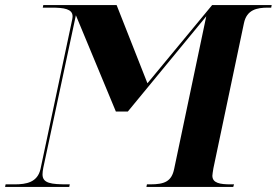

<svg xmlns="http://www.w3.org/2000/svg" viewBox="-48 -734 1087 754"><path d="M-28 0H224L226 -10H217C153 -10 119 -14 119 -49C119 -55 120 -66 122 -75L250 -674L407 -296H454L762 -670L636 -71C626 -22 599 -10 542 -10H529L527 0H868L871 -10H858C816 -10 786 -15 786 -44C786 -49 788 -60 790 -73L910 -643C921 -696 961 -704 1004 -704H1017L1019 -714H785L531 -407L410 -714H122L120 -704H155C203 -704 237 -699 237 -670C237 -663 235 -654 231 -636L111 -70C99 -18 56 -10 9 -10H-26Z"/></svg>

Font: Noto Serif Display
Style: Bold Italic
Weight: 700
Italic angle: -12°
Designer: Monotype Design Team
Foundry: Monotype Imaging Inc.
Version: Version 2.009